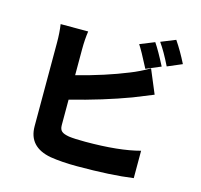

<svg xmlns="http://www.w3.org/2000/svg" viewBox="-127 -1006 1254 1199"><g transform="rotate(15 500.0 -406.5)"><path d="M727 -643Q672 -750 650 -782L744 -820Q776 -773 822 -683ZM314 -168Q314 -140 329 -128Q342 -117 376 -111Q412 -106 482 -106Q700 -106 834 -142V35Q693 55 472 55Q374 55 299 43Q152 16 152 -118V-659Q152 -722 144 -776H322Q314 -722 314 -659V-491Q498 -538 640 -596Q699 -619 761 -655L825 -502Q717 -458 696 -450Q524 -386 314 -333ZM867 -868Q908 -808 946 -732L852 -692Q810 -778 773 -830Z"/></g></svg>

Font: Source Han Sans CN Heavy
Style: Bold
Weight: 900
Designer: Ryoko NISHIZUKA (kana & ideographs); Paul D. Hunt (Latin, Greek & Cyrillic); Wenlong ZHANG (bopomofo); Sandoll Communica
Foundry: Adobe Systems Incorporated
Version: Version 1.000;PS 1;hotconv 1.0.78;makeotf.lib2.5.61930